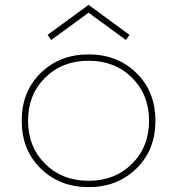

<svg xmlns="http://www.w3.org/2000/svg" viewBox="-20 -751 726 787"><path d="M175 -608 343 -731 511 -608 496 -587 343 -699 190 -587ZM147 -60Q69 -136 69 -256Q69 -376 147 -452Q225 -528 343 -528Q461 -528 539 -452Q617 -376 617 -256Q617 -136 539 -60Q461 16 343 16Q225 16 147 -60ZM165 -432.5Q95 -363 95 -256Q95 -149 165 -79.5Q235 -10 343 -10Q451 -10 521 -79.5Q591 -149 591 -256Q591 -363 521 -432.5Q451 -502 343 -502Q235 -502 165 -432.5Z"/></svg>

Font: Spartan MB
Style: Regular
Weight: 250
Designer: Matt Bailey
Foundry: Matt Bailey
Version: Version 1.000